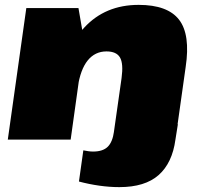

<svg xmlns="http://www.w3.org/2000/svg" viewBox="-20 -573 824 788"><path d="M470 195Q430 195 387.5 189Q345 183 304 172L322 44Q332 46 342 47.5Q352 49 362 49Q402 49 422 29.5Q442 10 448 -34L452 -63H710L700 0Q687 96 631 145.5Q575 195 470 195ZM479 -253Q487 -312 472.5 -337Q458 -362 417 -362Q370 -362 340 -325Q310 -288 299 -214L203 -114L214 -190Q240 -367 326 -460Q412 -553 549 -553Q668 -553 715 -492Q762 -431 742 -298L700 0H443ZM88 -540H302L326 -401L270 0H12Z"/></svg>

Font: Pathway Extreme 28pt Black
Style: Italic
Weight: 900
Italic angle: -8°
Designer: Eduardo Rodriguez Tunni
Foundry: Eduardo Rodriguez Tunni
Version: Version 1.001;gftools[0.9.26]